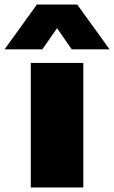

<svg xmlns="http://www.w3.org/2000/svg" viewBox="-78 -828 504 848"><path d="M58 0V-550H290V0ZM-58 -610 85 -808H263L406 -610H239L174 -703.5L109 -610Z"/></svg>

Font: Encode Sans Expanded Black
Style: Regular
Weight: 900
Width: 7
Designer: Multiple Designers
Foundry: Impallari Type
Version: Version 3.000; ttfautohint (v1.8.3) -l 8 -r 50 -G 200 -x 14 